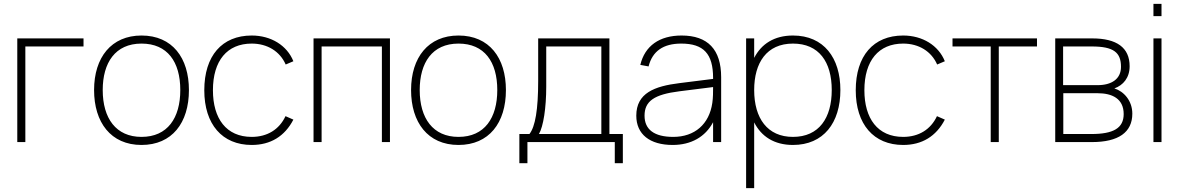

<svg xmlns="http://www.w3.org/2000/svg" viewBox="-20 -740 6150 1000"><path d="M112 0V-498H415V-540H70V0Z M717 15C876 15 964 -100 964 -271C964 -438 878 -555 717 -555C560 -555 470 -441 470 -271C470 -103 557 15 717 15ZM717 -27C584 -27 515 -124 515 -271C515 -413 580 -513 717 -513C852 -513 919 -418 919 -271C919 -126 853 -27 717 -27Z M1291 15C1389 15 1463 -30 1508 -117L1467 -135C1434.5 -65.5 1372 -27 1291 -27C1158 -27 1089 -123 1089 -270C1089 -424 1163 -513 1291 -513C1372.5 -513 1438 -472.5 1468 -404L1508 -421C1475 -503.5 1391.5 -555 1291 -555C1136 -555 1044 -449 1044 -270C1044 -92.5 1137.5 15 1291 15Z M1655 0V-498H1969V0H2011V-540H1613V0Z M2368 15C2527 15 2615 -100 2615 -271C2615 -438 2529 -555 2368 -555C2211 -555 2121 -441 2121 -271C2121 -103 2208 15 2368 15ZM2368 -27C2235 -27 2166 -124 2166 -271C2166 -413 2231 -513 2368 -513C2503 -513 2570 -418 2570 -271C2570 -126 2504 -27 2368 -27Z M2685 110H2727V0H3182V110H3224V-42H3154V-540H2783V-318.5C2783 -170 2768 -80.5 2737.5 -42H2685ZM2787 -42C2810 -81.5 2825 -177.5 2825 -289V-498H3112V-42Z M3530 -555C3414.5 -555 3338.5 -501 3315 -402L3358 -394C3378 -473.5 3434.5 -513 3528 -513C3644.5 -513 3694 -460 3694 -334V-329L3518.5 -307C3390 -291 3294 -256 3294 -137.5C3294 -41 3364 15 3483.5 15C3579.5 15 3653.5 -27 3694 -103.5V0H3736V-338C3736 -482 3666.5 -555 3530 -555ZM3694 -286.5C3694 -262.5 3694 -230.5 3690 -204C3674 -93 3598 -27 3486.5 -27C3388 -27 3337 -65 3337 -137.5C3337 -213 3387 -248 3518.5 -264.5Z M3908 240V-102.5C3945 -29.5 4012 15 4110 15C4269 15 4357 -100 4357 -271C4357 -438 4271 -555 4110 -555C4013 -555 3945.5 -511.5 3908 -438.5V-540H3866V240ZM4110 -27C3977 -27 3908 -124 3908 -271C3908 -413 3973 -513 4110 -513C4245 -513 4312 -418 4312 -271C4312 -126 4246 -27 4110 -27Z M4684 15C4782 15 4856 -30 4901 -117L4860 -135C4827.5 -65.5 4765 -27 4684 -27C4551 -27 4482 -123 4482 -270C4482 -424 4556 -513 4684 -513C4765.5 -513 4831 -472.5 4861 -404L4901 -421C4868 -503.5 4784.5 -555 4684 -555C4529 -555 4437 -449 4437 -270C4437 -92.5 4530.5 15 4684 15Z M5182 0V-498H5381V-540H4941V-498H5140V0Z M5667 0C5805 0 5877.5 -50.5 5877.5 -148C5877.5 -215.5 5833 -264.5 5784 -279.5C5830 -296 5863.5 -335 5863.5 -395C5863.5 -492 5796.5 -540 5668.5 -540H5476V0ZM5666.5 -498C5780.5 -498 5818.5 -466.5 5818.5 -392C5818.5 -328 5769 -296.5 5696.5 -296.5H5517V-498ZM5518 -42V-254.5H5696.5C5771.5 -254.5 5832.5 -227 5832.5 -146C5832.5 -72.5 5778.5 -42 5664.5 -42Z M6029.5 -656V-720H5987.5V-656ZM6029.5 0V-540H5987.5V0Z"/></svg>

Font: Vela Sans ExtLt
Style: Regular
Weight: 200
Designer: Principal design: Mikhail Sharanda - project Manrope.
Design modification: Ravid Balaliev
Foundry: Mikhail Sharanda
Version: Version 1.001